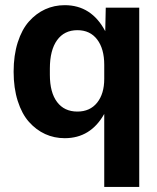

<svg xmlns="http://www.w3.org/2000/svg" viewBox="-20 -530 614 750"><path d="M523.9 200.2H387.2V-85Q334 9.8 232.9 9.8Q191.9 9.8 156.5 -6.3Q121.1 -22.5 93.3 -53.7Q65.4 -85 49.3 -135.5Q33.2 -186 33.2 -250Q33.2 -314 49.3 -364.5Q65.4 -415 93.3 -446.3Q121.1 -477.5 156.5 -493.7Q191.9 -509.8 232.9 -509.8Q337.4 -509.8 391.1 -408.2L393.1 -500H523.9ZM174.8 -237.8Q174.8 -168.9 202.9 -131.6Q231 -94.2 282.2 -94.2Q331.5 -94.2 359.4 -128.9Q387.2 -163.6 387.2 -222.2V-276.9Q387.2 -339.4 359.6 -375.7Q332 -412.1 282.2 -412.1Q231 -412.1 202.9 -373Q174.8 -334 174.8 -262.2Z"/></svg>

Font: TASA Orbiter Deck
Style: Bold
Weight: 700
Designer: Weizhong Zhang
Version: Version 1.000;Glyphs 3.1.2 (3151)